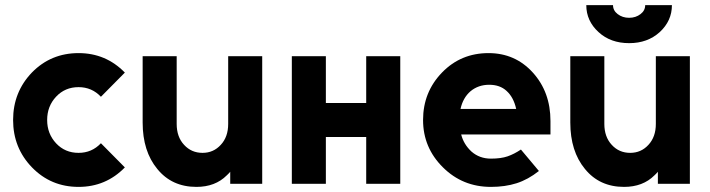

<svg xmlns="http://www.w3.org/2000/svg" viewBox="-20 -720 2780 752"><path d="M287.7 -512Q179.3 -512 105 -436Q31.3 -359.3 31.3 -250Q31.3 -141 105 -64.7Q179.3 12 287.7 12Q394.7 12 469 -64.3L375.3 -159Q339.7 -121.3 287.7 -121.3Q234.7 -121.3 199.7 -158.7Q164.7 -196.3 164.7 -250Q164.7 -304 199.7 -341.3Q234.7 -378.7 287.7 -378.7Q339.7 -378.7 375.3 -341L469 -435.7Q394.7 -512 287.7 -512Z M538.7 -500V-240Q538.7 -127.7 596 -58.3Q653 12 749.3 12Q823 12 868.3 -33.3Q871.7 -36.3 875 -39.8Q878.3 -43.3 881.7 -47.3V0H1007V-500H873.7V-234.7Q873.7 -183.7 844.7 -152.7Q816 -121.3 773.3 -121.3Q729.7 -121.3 701 -152.7Q672 -183.7 672 -234.7V-500Z M1123 0H1256.3V-183.3H1414.3V0H1547.7V-500H1414.3V-316.7H1256.3V-500H1123Z M2136 -193.3V-246Q2136 -359.7 2066.7 -436Q1997.7 -512 1893.3 -512Q1785 -512 1711.3 -436Q1637 -359.3 1637 -250Q1637 -141.7 1714.7 -64.7Q1791.7 12 1902.7 12Q1958.3 12 2003.3 -2.3Q2048.3 -16.7 2090.7 -50.3L2020.3 -134.3Q1994 -116.7 1968.2 -107.7Q1942.3 -98.7 1902.7 -98.7Q1858.3 -98.7 1826.7 -126.3Q1796 -154.7 1786.3 -193.3ZM1896 -388Q1938 -388 1964 -364Q1991.7 -339 2001.7 -293.3H1783.7Q1793.3 -337.3 1823.3 -363Q1853.7 -388 1896 -388Z M2276.3 -700Q2276.3 -638 2324.3 -594.3Q2371.2 -551 2444.3 -551Q2516.3 -551 2564 -594.3Q2611.7 -638.3 2611.7 -700H2507Q2507 -678.7 2488.9 -664.9Q2470.1 -650.3 2444 -650.3Q2418 -650.3 2399.1 -664.9Q2381 -678.7 2381 -700ZM2213.7 -500V-240Q2213.7 -127.7 2271 -58.3Q2328 12 2424.3 12Q2498 12 2543.3 -33.3Q2546.7 -36.3 2550 -39.8Q2553.3 -43.3 2556.7 -47.3V0H2682V-500H2548.7V-234.7Q2548.7 -183.9 2519.7 -152.7Q2491 -121.3 2448.2 -121.3Q2404.7 -121.3 2376 -152.7Q2347 -183.9 2347 -234.7V-500Z"/></svg>

Font: Unageo Variable
Style: Regular
Weight: 300
Designer: Richard Sepsi
Foundry: Richard Sepsi
Version: Version 2.200